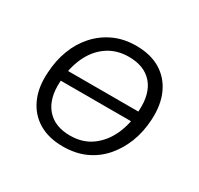

<svg xmlns="http://www.w3.org/2000/svg" viewBox="-115 -636 810 782"><g transform="rotate(30 290.5 -244.5)"><path d="M263 8Q196 8 149 -20Q102 -48 78.5 -100Q55 -152 60 -222Q63 -280 82 -330Q101 -380 135 -417.5Q169 -455 215 -476Q261 -497 318 -497Q386 -497 432.5 -469Q479 -441 502.5 -389.5Q526 -338 522 -268Q519 -209 499.5 -159Q480 -109 446.5 -71Q413 -33 367 -12.5Q321 8 263 8ZM266 -45Q325 -45 367 -75.5Q409 -106 432.5 -157.5Q456 -209 459 -273Q464 -355 426 -399Q388 -443 315 -443Q257 -443 214.5 -413.5Q172 -384 148.5 -332.5Q125 -281 122 -216Q117 -135 155 -90Q193 -45 266 -45ZM92 -220 100 -269H489L481 -220Z"/></g></svg>

Font: Nunito Sans 10pt Light
Style: Italic
Weight: 300
Italic angle: -9°
Designer: Vernon Adams
Foundry: Vernon Adams
Version: Version 3.101;gftools[0.9.27]